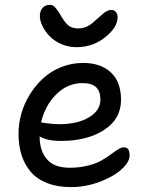

<svg xmlns="http://www.w3.org/2000/svg" viewBox="-20 -760 606 790"><path d="M293.9 -565.9Q260.7 -565.9 231.7 -578.9Q202.6 -591.8 184.1 -611.3Q165.5 -630.9 154.8 -652.8Q144 -674.8 144 -693.8Q144 -715.3 155.5 -727.8Q167 -740.2 185.1 -740.2Q192.4 -740.2 198.5 -736.8Q204.6 -733.4 211.9 -723.6Q219.2 -713.9 222.9 -708.3Q226.6 -702.6 235.8 -687Q249 -664.6 263.4 -653.8Q277.8 -643.1 303.2 -643.1Q339.4 -643.1 372.1 -675.8Q378.4 -680.7 389.2 -690.4Q399.9 -700.2 406 -705.3Q412.1 -710.4 420.9 -714.8Q429.7 -719.2 438 -719.2Q449.7 -719.2 456.8 -710.7Q463.9 -702.1 463.9 -689Q463.9 -647.9 413.1 -606.9Q362.3 -565.9 293.9 -565.9ZM272 9.8Q216.8 9.8 174.8 -6.3Q132.8 -22.5 107.2 -52.2Q81.5 -82 68.8 -121.6Q56.2 -161.1 56.2 -210Q56.2 -251 67.9 -292.5Q79.6 -334 102.8 -371.3Q126 -408.7 157.5 -437.7Q189 -466.8 231.7 -483.9Q274.4 -501 321.8 -501Q394 -501 436 -462.2Q478 -423.3 478 -349.1Q478 -270.5 408.4 -225.3Q338.9 -180.2 231 -180.2Q171.9 -180.2 143.1 -199.2V-198.2Q143.1 -140.1 172.9 -105Q202.6 -69.8 267.1 -69.8Q307.1 -69.8 341.3 -78.4Q375.5 -86.9 397 -99.4Q418.5 -111.8 435.3 -124.3Q452.1 -136.7 465.6 -145.3Q479 -153.8 488.8 -153.8Q502 -153.8 507.6 -145.8Q513.2 -137.7 513.2 -120.1Q513.2 -93.3 480 -63.2Q446.8 -33.2 389.6 -11.7Q332.5 9.8 272 9.8ZM319.8 -418Q257.8 -418 211.4 -371.8Q165 -325.7 148.9 -255.9Q153.3 -255.9 176.8 -252.4Q200.2 -249 224.1 -249Q298.8 -249 345.9 -277.1Q393.1 -305.2 393.1 -350.1Q393.1 -384.3 375.5 -401.1Q357.9 -418 319.8 -418Z"/></svg>

Font: Shantell Sans Normal
Style: Regular
Weight: 400
Designer: Stephen Nixon, Anya Danilova, Shantell Martin
Foundry: Arrow Type
Version: Version 1.006;[559af2be0]